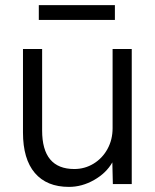

<svg xmlns="http://www.w3.org/2000/svg" viewBox="-20 -721 609 752"><path d="M70 -202V-529H145V-210Q145 -59 271 -59Q312 -59 346.5 -80Q381 -101 401 -137.5Q421 -174 421 -219V-529H496V0H422L420 -85Q396 -43 348.5 -16Q301 11 250 11Q163 11 116.5 -43.5Q70 -98 70 -202ZM132 -701H430V-643H132Z"/></svg>

Font: Lexend HM
Style: Regular
Weight: 400
Designer: Bonnie Shaver-Troup, Thomas Jockin, Octavio Pardo
Foundry: Lexend
Version: Version 1.091